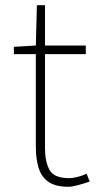

<svg xmlns="http://www.w3.org/2000/svg" viewBox="-20 -701 374 734"><path d="M241 13Q192 13 165 -6Q138 -25 127.5 -59.5Q117 -94 117 -140V-494H33V-522L117 -527L121 -681H152V-527H308V-494H152V-135Q152 -84 169 -52Q186 -20 244 -20Q259 -20 278 -25Q297 -30 311 -37L323 -7Q300 1 277.5 7Q255 13 241 13Z"/></svg>

Font: Noto Sans TC
Style: Regular
Weight: 100
Designer: Ryoko NISHIZUKA 西塚涼子 (kana, bopomofo & ideographs); Paul D. Hunt (Latin, Greek & Cyrillic); Sandoll Communications 산돌커뮤니
Foundry: Adobe
Version: Version 2.004;hotconv 1.0.118;makeotfexe 2.5.65603